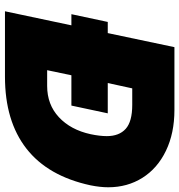

<svg xmlns="http://www.w3.org/2000/svg" viewBox="6 -746 739 792"><g transform="rotate(90 376.0 -349.5)"><path d="M84 -274H38L70 -424H116L174 -699H433Q529 -699 601.5 -664Q674 -629 713 -567Q752 -505 752 -426Q752 -393 744 -353Q706 -177 592.5 -88.5Q479 0 296 0H26ZM334 -174Q411 -174 463 -222.5Q515 -271 533 -353Q541 -391 541 -420Q541 -471 511 -498Q481 -525 412 -525H344L322 -424H447L415 -274H290L269 -174Z"/></g></svg>

Font: Prompt ExtraBold
Style: Italic
Weight: 800
Italic angle: -12°
Designer: Katatrad Team
Foundry: CadsonDemak
Version: Version 1.001